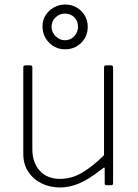

<svg xmlns="http://www.w3.org/2000/svg" viewBox="-20 -819 611 849"><path d="M246 -28Q297 -28 344 -56Q391 -84 440 -133V-521Q440 -530 449 -530H471Q480 -530 480 -521V-9Q480 0 472 0H451Q443 0 443 -8V-72Q443 -77 441.5 -78Q440 -79 435 -75Q372 -25 329 -7.5Q286 10 247 10Q200 10 163 -8.5Q126 -27 104.5 -60.5Q83 -94 83 -137V-520Q83 -530 92 -530H114Q123 -530 123 -521V-159Q123 -101 155.5 -64.5Q188 -28 246 -28ZM368 -701Q368 -658 339 -629.5Q310 -601 268 -601Q226 -601 197 -630.5Q168 -660 168 -703Q168 -730 181.5 -751.5Q195 -773 218 -786Q241 -799 268 -799Q296 -799 318.5 -786Q341 -773 354.5 -751Q368 -729 368 -701ZM325 -700Q325 -726 308.5 -742.5Q292 -759 267 -759Q244 -759 226 -742.5Q208 -726 208 -700Q208 -677 226 -659Q244 -641 267 -641Q292 -641 308.5 -659Q325 -677 325 -700Z"/></svg>

Font: Libre Franklin Thin Thin
Style: Regular
Weight: 250
Version: Version 3.000